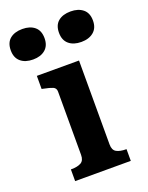

<svg xmlns="http://www.w3.org/2000/svg" viewBox="-185 -849 712 924"><g transform="rotate(-20 170.5 -387.5)"><path d="M47 -619Q7 -619 -16.5 -639Q-40 -659 -40 -697Q-40 -736 -16.5 -755.5Q7 -775 47 -775Q86 -775 109.5 -755.5Q133 -736 133 -697Q133 -659 109.5 -639Q86 -619 47 -619ZM294 -619Q254 -619 230.5 -639Q207 -659 207 -697Q207 -736 230.5 -755.5Q254 -775 294 -775Q333 -775 357 -755.5Q381 -736 381 -697Q381 -659 357 -639Q333 -619 294 -619ZM252 -539V-109Q252 -80 270 -70Q288 -60 319 -60H321V0H36V-60H39Q70 -60 88 -70Q106 -80 106 -109V-433Q106 -451 91 -457.5Q76 -464 45 -470L36 -472V-539Z"/></g></svg>

Font: Roboto Serif 20pt SemiBold
Style: Regular
Weight: 600
Version: Version 1.008